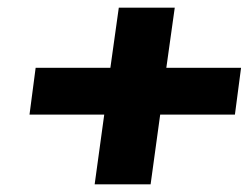

<svg xmlns="http://www.w3.org/2000/svg" viewBox="-20 -528 649 501"><path d="M414 -351 436 -508H290L268 -351H73L57 -229H252L227 -47H373L398 -229H593L609 -351Z"/></svg>

Font: Charger
Style: HemiRT
Weight: 900
Designer: Jasper
Foundry: Cannot Into Space Fonts
Version: Version 0.99